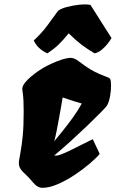

<svg xmlns="http://www.w3.org/2000/svg" viewBox="-20 -854 533 883"><path d="M174.8 9.8Q164.1 9.8 152.8 3.4Q141.6 -2.9 128.9 -18.1Q122.6 -25.4 121.6 -27.1Q120.6 -28.8 112.8 -36.6Q105.5 -44.4 97.4 -52Q89.4 -59.6 86.9 -62Q73.2 -76.2 69.3 -87.6Q65.4 -99.1 67.6 -115.2Q69.8 -131.3 75 -158Q80.1 -184.6 84.5 -228.5Q88.9 -272.5 88.9 -340.3Q88.9 -370.1 87.9 -390.4Q86.9 -410.6 85 -424.3Q83.5 -432.6 83 -438.2Q82.5 -443.8 82.5 -444.3Q82.5 -458 94.2 -472.9Q106 -487.8 122.6 -501.7Q139.2 -515.6 154.8 -526.4Q170.4 -537.1 178.2 -541.5Q193.8 -550.8 217.3 -561.5Q240.7 -572.3 264.9 -580.1Q289.1 -587.9 306.2 -587.9Q313 -587.4 321.5 -584.5Q330.1 -581.5 341.3 -572.8Q374 -547.9 396.2 -534.7Q418.5 -521.5 437.5 -513.7Q456.5 -505.9 478.5 -497.1Q485.4 -494.1 487.8 -488.5Q490.2 -482.9 490.7 -461.9Q491.2 -439.5 486.1 -410.9Q481 -382.3 470.7 -366.7Q467.3 -361.3 443.1 -336.7Q418.9 -312 382.8 -277.3Q346.7 -242.7 306.2 -205.8Q265.6 -168.9 229 -138.7H242.7Q259.8 -142.1 286.1 -154.3Q312.5 -166.5 344 -182.9Q375.5 -199.2 406.7 -213.9L438.5 -146Q421.9 -126.5 390.9 -100.1Q359.9 -73.7 321.8 -48.6Q283.7 -23.4 245.1 -6.8Q206.5 9.8 174.8 9.8ZM229 -203.6Q245.6 -224.1 268.6 -252.4Q291.5 -280.8 314.9 -313Q338.4 -345.2 356 -377.9Q344.7 -380.9 322.3 -387.9Q299.8 -395 268.1 -405.8Q266.1 -393.1 261.7 -367.4Q257.3 -341.8 251.7 -311.3Q246.1 -280.8 240.5 -252.4Q234.9 -224.1 230 -206.1Q230 -206.1 229.5 -205.1Q229 -204.1 229 -203.6ZM197.8 -608.4Q151.9 -629.9 135.3 -668Q171.4 -701.2 196.8 -735.6Q222.2 -770 247.1 -804.2Q259.8 -814.5 287.4 -821.8Q314.9 -829.1 345.2 -832.3Q375.5 -835.4 396 -831.5L492.7 -679.2Q487.3 -668.5 475.3 -653.3Q463.4 -638.2 448 -625.5Q432.6 -612.8 415.5 -608.4Q381.3 -628.4 355.2 -648.2Q329.1 -668 295.9 -700.7Q270 -668.9 249.3 -648.9Q228.5 -628.9 197.8 -608.4Z"/></svg>

Font: Fruktur
Style: Italic
Weight: 400
Italic angle: -8°
Designer: Viktoriya Grabowska, Eben Sorkin
Foundry: Viktoriya Grabowska
Version: Version 1.008; ttfautohint (v1.8.4.7-5d5b)